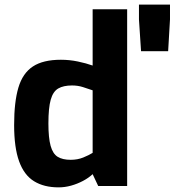

<svg xmlns="http://www.w3.org/2000/svg" viewBox="-20 -803 754 829"><path d="M233 6Q170 6 127 -20.5Q84 -47 62.5 -106.5Q41 -166 41 -263Q41 -363 59.5 -425Q78 -487 122 -516Q166 -545 243 -545Q280 -545 316 -537.5Q352 -530 380 -520V-763H529V0H404L380 -51Q363 -35 338.5 -22Q314 -9 287 -1.5Q260 6 233 6ZM285 -113Q315 -113 339.5 -123Q364 -133 380 -143V-413Q360 -420 338 -427Q316 -434 291 -434Q254 -434 231.5 -421Q209 -408 199 -372.5Q189 -337 189 -270Q189 -208 198.5 -173.5Q208 -139 229 -126Q250 -113 285 -113ZM589 -582 580 -719V-783H714V-719L706 -582Z"/></svg>

Font: Exo Thin
Style: Bold
Weight: 700
Version: Version 2.000